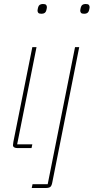

<svg xmlns="http://www.w3.org/2000/svg" viewBox="-20 -742 469 962"><path d="M188 -673Q176 -673 172 -677.5Q168 -682 168 -689Q168 -691 169 -696.5Q170 -702 171 -705Q175 -722 195 -722Q207 -722 211 -717.5Q215 -713 215 -706Q215 -704 214 -698.5Q213 -693 212 -690Q208 -673 188 -673ZM68 0Q58 0 51.5 -3.5Q45 -7 45 -15Q45 -21 47 -31L142 -506H163L66 -19H142L138 0ZM356 -506H377L242 172Q239 189 232 194.5Q225 200 208 200H139L143 181H219ZM402 -673Q390 -673 386 -677.5Q382 -682 382 -689Q382 -691 383 -696.5Q384 -702 385 -705Q389 -722 409 -722Q421 -722 425 -717.5Q429 -713 429 -706Q429 -704 428 -698.5Q427 -693 426 -690Q422 -673 402 -673Z"/></svg>

Font: IBM Plex Sans Cond Thin
Style: Italic
Weight: 100
Width: 3
Italic angle: -11°
Designer: Mike Abbink, Paul van der Laan, Pieter van Rosmalen
Foundry: Bold Monday
Version: Version 1.3